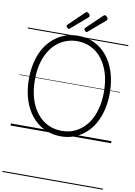

<svg xmlns="http://www.w3.org/2000/svg" viewBox="-161 -1313 1315 1868"><g transform="rotate(10 496.5 -378.5)"><path d="M498 19Q409 19 335.5 -16.5Q262 -52 208.5 -117.5Q155 -183 126 -274.5Q97 -366 97 -478Q97 -553 110 -618.5Q123 -684 147.5 -739Q172 -794 208 -837.5Q244 -881 288.5 -911.5Q333 -942 386 -958Q439 -974 498 -974Q587 -974 660 -938.5Q733 -903 785.5 -837.5Q838 -772 867 -681Q896 -590 896 -478Q896 -404 883 -338Q870 -272 845.5 -216.5Q821 -161 785.5 -117.5Q750 -74 705.5 -43.5Q661 -13 609 3Q557 19 498 19ZM498 -35Q548 -35 592 -48.5Q636 -62 674 -89Q712 -116 742.5 -154Q773 -192 794 -241.5Q815 -291 826.5 -350.5Q838 -410 838 -478Q838 -581 813 -662.5Q788 -744 742.5 -802Q697 -860 634.5 -890.5Q572 -921 498 -921Q448 -921 403.5 -907Q359 -893 320.5 -866.5Q282 -840 252 -802Q222 -764 200 -714.5Q178 -665 167 -605.5Q156 -546 156 -478Q156 -376 181 -294Q206 -212 252 -154Q298 -96 360.5 -65.5Q423 -35 498 -35ZM394 -1024Q387 -1024 378 -1033Q369 -1042 369 -1049Q369 -1052 369.5 -1055Q370 -1058 374 -1061L525 -1207Q530 -1211 533 -1213.5Q536 -1216 540 -1216Q547 -1216 554.5 -1210.5Q562 -1205 567 -1197.5Q572 -1190 572 -1184Q572 -1179 571 -1176Q570 -1173 565 -1168L407 -1032Q403 -1028 400 -1026Q397 -1024 394 -1024ZM570 -1024Q562 -1024 553.5 -1033Q545 -1042 545 -1049Q545 -1052 545.5 -1055Q546 -1058 550 -1061L702 -1207Q706 -1211 710 -1213.5Q714 -1216 718 -1216Q725 -1216 732 -1210.5Q739 -1205 744 -1197.5Q749 -1190 749 -1184Q749 -1179 748 -1176Q747 -1173 742 -1168L583 -1032Q579 -1028 576 -1026Q573 -1024 570 -1024ZM0 449H993V459H0ZM0 -20H993V0H0ZM0 -505H993V-500H0ZM0 -969H993V-959H0Z"/></g></svg>

Font: Playwrite IT Trad Guides
Style: Regular
Weight: 400
Designer: Veronika Burian, José Scaglione
Foundry: TypeTogether
Version: Version 1.003